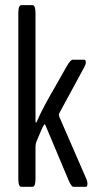

<svg xmlns="http://www.w3.org/2000/svg" viewBox="-20 -722 373 742"><path d="M62.5 0Q50.8 0 50.8 -30.8V-671.4Q50.8 -702.1 62.5 -702.1H105.5Q117.2 -702.1 117.2 -671.4V-254.9Q117.2 -248 119.6 -248Q120.6 -248.5 121.1 -249.5Q135.7 -283.7 154.8 -318.8Q173.8 -354 199 -397.2Q224.1 -440.4 236.3 -462.9Q252 -491.2 260.7 -491.2H306.6Q311.5 -491.2 311.5 -481Q311.5 -473.1 306.2 -463.4L209.5 -285.2Q207.5 -280.3 207.5 -277.3Q207.5 -275.9 209.5 -270L314 -29.8Q317.9 -20.5 317.9 -13.2Q317.9 0 312.5 0H263.7Q255.9 0 244.6 -26.4L156.2 -236.8Q154.3 -241.7 152.3 -241.7Q150.9 -241.7 149.4 -238.3Q146 -233.9 138.9 -217.5Q131.8 -201.2 126 -187L120.1 -172.9Q117.2 -165.5 117.2 -153.3V-30.8Q117.2 0 105.5 0Z"/></svg>

Font: BenchNine
Style: Regular
Weight: 400
Designer: Vernon Adams
Foundry: Vernon Adams
Version: Version 1 ; ttfautohint (v0.92.18-e454-dirty) -l 8 -r 50 -G 